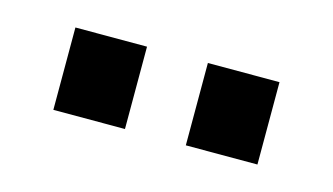

<svg xmlns="http://www.w3.org/2000/svg" viewBox="-33 -769 449 259"><g transform="rotate(15 191.5 -639.5)"><path d="M234 -582V-697H334V-582ZM49 -582V-697H149V-582Z"/></g></svg>

Font: Hanken Grotesk
Style: Regular
Weight: 400
Designer: Alfredo Marco Pradil
Foundry: Hanken Design Co.
Version: Version 3.013